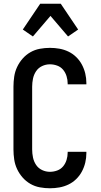

<svg xmlns="http://www.w3.org/2000/svg" viewBox="-20 -999 540 1027"><path d="M247 8Q220 8 193 3Q166 -2 142.5 -15.5Q119 -29 101 -49.5Q83 -70 71.5 -94.5Q60 -119 56 -146Q52 -173 52 -200V-535Q52 -562 56 -589Q60 -616 71.5 -640.5Q83 -665 101 -685.5Q119 -706 142.5 -719.5Q166 -733 193 -738Q220 -743 247 -743Q273 -743 298 -738.5Q323 -734 346 -723Q369 -712 387.5 -694Q406 -676 418 -653.5Q430 -631 436 -606Q442 -581 442 -555V-548H342V-552Q342 -572 336 -591.5Q330 -611 317.5 -626Q305 -641 286 -648Q267 -655 247 -655Q225 -655 205 -645.5Q185 -636 173 -618Q161 -600 156.5 -578.5Q152 -557 152 -535V-200Q152 -178 156.5 -156.5Q161 -135 173 -117Q185 -99 205 -89.5Q225 -80 247 -80Q267 -80 286 -87Q305 -94 317.5 -109Q330 -124 336 -143.5Q342 -163 342 -183V-187H442V-180Q442 -154 436 -129Q430 -104 418 -81.5Q406 -59 387.5 -41Q369 -23 346 -12Q323 -1 298 3.5Q273 8 247 8ZM156 -804 102 -841 195 -979H305L398 -841L344 -804L250 -914Z"/></svg>

Font: Iosevka Term Curly Semibold
Style: Regular
Weight: 600
Designer: Belleve Invis
Foundry: Belleve Invis
Version: Version 32.3.0